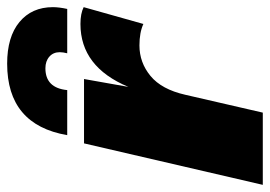

<svg xmlns="http://www.w3.org/2000/svg" viewBox="-139 -626 755 537"><g transform="rotate(-90 238.5 -357.5)"><path d="M316 -608Q261 -608 255 -547H129Q158 -715 329 -715Q404 -715 445.5 -680.5Q487 -646 487 -587Q487 -570 482 -547H358Q361 -559 361 -568Q361 -586 348.5 -597Q336 -608 316 -608ZM264 -376Q320 -510 440 -510Q469 -510 487 -501L440 -334Q416 -345 380 -345Q332 -345 294.5 -314Q257 -283 242 -217L192 0H-10L106 -500H286Z"/></g></svg>

Font: Elaine Sans ExtraBold
Style: Italic
Weight: 800
Italic angle: -13°
Designer: Wei Huang
Foundry: Wei Huang
Version: Version 2.001;December 24, 2019;FontCreator 12.0.0.2547 64-b